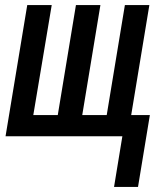

<svg xmlns="http://www.w3.org/2000/svg" viewBox="-20 -540 640 761"><path d="M432 201 465 0H2L88 -520H185L112 -84H209L281 -520H378L306 -84H403L475 -520H572L500 -84H574L527 201Z"/></svg>

Font: Iosevka SS04 Md Ex Obl
Style: Regular
Weight: 500
Width: 7
Italic angle: -9°
Monospace: yes
Designer: Belleve Invis
Foundry: Belleve Invis
Version: Version 19.0.0; ttfautohint (v1.8.4)